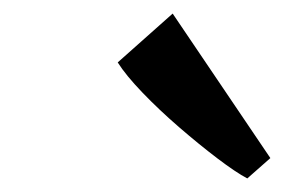

<svg xmlns="http://www.w3.org/2000/svg" viewBox="-20 -884 449 283"><path d="M344.5 -621Q327.5 -630 300.5 -650.5Q273.5 -671 244 -696.5Q214.5 -722 190 -747.5Q165.5 -773 153.5 -792L234.5 -864L378.5 -651Z"/></svg>

Font: Merriweather 36pt SemiBold
Style: Italic
Weight: 600
Italic angle: -7.8°
Version: Version 2.101